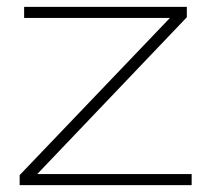

<svg xmlns="http://www.w3.org/2000/svg" viewBox="-20 -537 614 557"><path d="M37 0V-29L473 -485H50V-517H522V-487L88 -32H536V0Z"/></svg>

Font: Mona Sans Expanded ExtraLight
Style: Regular
Weight: 200
Width: 7
Designer: Deni Anggara
Foundry: GitHub
Version: Version 1.001;gftools[0.9.33]